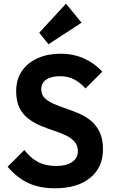

<svg xmlns="http://www.w3.org/2000/svg" viewBox="-20 -1003 609 1033"><path d="M276 10Q191 10 130.5 -19Q70 -48 21 -106L111 -196Q142 -155 183 -132.5Q224 -110 283 -110Q336 -110 367.5 -131Q399 -152 399 -189Q399 -221 381 -241Q363 -261 333.5 -275Q304 -289 268.5 -300.5Q233 -312 197.5 -327Q162 -342 132.5 -364.5Q103 -387 85 -422.5Q67 -458 67 -512Q67 -576 98 -621Q129 -666 183 -690Q237 -714 305 -714Q377 -714 435 -687Q493 -660 530 -617L440 -527Q409 -561 376.5 -577Q344 -593 303 -593Q256 -593 229 -575Q202 -557 202 -523Q202 -494 220 -476Q238 -458 267.5 -445Q297 -432 332.5 -420Q368 -408 403.5 -393Q439 -378 468.5 -354Q498 -330 516 -292.5Q534 -255 534 -200Q534 -102 465 -46Q396 10 276 10ZM241 -765 191 -827 335 -983 419 -881Z"/></svg>

Font: Outfit Thin SemiBold
Style: Regular
Weight: 600
Version: Version 1.100;gftools[0.9.27]